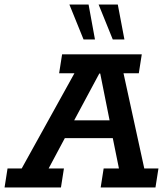

<svg xmlns="http://www.w3.org/2000/svg" viewBox="-51 -821 733 841"><path d="M-31 0 -18 -83H44L275 -500H208L221 -583H570L557 -500H490L581 -83H643L630 0H390L403 -83H470L443 -216H233L162 -83H229L216 0ZM274 -294H429L388 -499H384ZM443 -648 381 -801H465L494 -648ZM315 -648 253 -801H337L365 -648Z"/></svg>

Font: Rokkitt SemiBold SemiBold
Style: Italic
Weight: 600
Italic angle: -9°
Version: Version 3.103